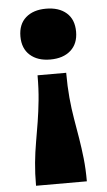

<svg xmlns="http://www.w3.org/2000/svg" viewBox="-54 -602 463 828"><g transform="rotate(-5 177.5 -187.5)"><path d="M288 191Q288 137 283 91.5Q278 46 271 3.5Q264 -39 256.5 -82.5Q249 -126 244.5 -175Q240 -224 240 -283H116Q116 -224 111 -175Q106 -126 99 -82.5Q92 -39 84.5 3.5Q77 46 72.5 91.5Q68 137 68 191ZM177 -566Q233 -566 265.5 -537.5Q298 -509 298 -456Q298 -404 265.5 -375Q233 -346 177 -346Q122 -346 89.5 -375Q57 -404 57 -456Q57 -509 89.5 -537.5Q122 -566 177 -566Z"/></g></svg>

Font: Roboto Serif 20pt ExtraBold
Style: Regular
Weight: 800
Version: Version 1.008